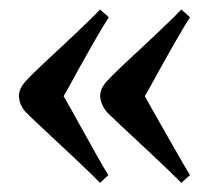

<svg xmlns="http://www.w3.org/2000/svg" viewBox="-20 -406 447 411"><path d="M212.9 -369.1 194.3 -385.7Q173.8 -363.3 67.4 -264.6Q43.9 -242.2 34.2 -231.4Q20.5 -215.8 20.5 -200.2Q21.5 -181.6 34.2 -167Q39.1 -161.1 138.7 -68.4Q172.9 -36.1 194.3 -14.6L211.9 -31.2Q200.2 -48.8 132.8 -170.9Q123 -188.5 116.2 -200.2Q125 -214.8 144.5 -251Q190.4 -334 212.9 -369.1ZM386.7 -369.1 368.2 -385.7Q347.7 -363.3 241.2 -264.6Q217.8 -242.2 208 -231.4Q194.3 -215.8 194.3 -200.2Q195.3 -183.6 208 -167Q212.9 -161.1 312.5 -68.4Q346.7 -36.1 368.2 -14.6L386.7 -31.2Q376 -47.9 304.7 -173.8Q295.9 -189.5 290 -200.2Q298.8 -214.8 318.4 -251Q364.3 -334 386.7 -369.1Z"/></svg>

Font: Abhaya Libre SemiBold
Style: Regular
Weight: 600
Designer: Pushpananda Ekanayake, Sol Matas, Pathum Egodawatta
Foundry: Mooniak
Version: Version 1.050 ; ttfautohint (v1.6)